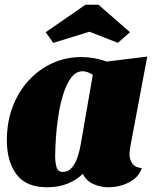

<svg xmlns="http://www.w3.org/2000/svg" viewBox="-20 -771 656 811"><path d="M178 20Q91 20 50 -34Q9 -88 9 -179Q9 -255 33 -319Q57 -383 100.5 -430.5Q144 -478 201 -504Q258 -530 324 -530Q377 -530 431 -511L602 -532L532 -160Q531 -152 529 -140Q527 -128 527 -118Q527 -98 539 -80.5Q551 -63 579 -61Q570 -33 547 -15Q524 3 495 11.5Q466 20 438 20Q404 20 373.5 6Q343 -8 330 -37Q304 -11 266 4.5Q228 20 178 20ZM245 -45Q269 -45 284.5 -64Q300 -83 308.5 -110Q317 -137 321 -161L372 -455Q360 -463 349 -466.5Q338 -470 329 -470Q301 -470 281 -443.5Q261 -417 247.5 -374Q234 -331 226.5 -282Q219 -233 216 -187Q213 -141 213 -109Q213 -87 218.5 -66Q224 -45 245 -45ZM205 -590 173 -635 341 -751H396L529 -635L478 -590L358 -637Z"/></svg>

Font: Sansita Swashed Black
Style: Regular
Weight: 900
Designer: Pablo Cosgaya
Foundry: Omnibus-Type
Version: Version 1.003; ttfautohint (v1.8.3)